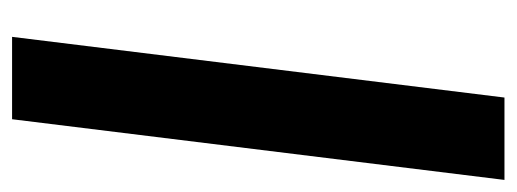

<svg xmlns="http://www.w3.org/2000/svg" viewBox="-282 -508 835 310"><g transform="rotate(90 135.0 -352.5)"><path d="M172 45 270 -750H137L39 45Z"/></g></svg>

Font: Bluebird
Style: SfBdExtObl
Weight: 700
Designer: Jasper
Foundry: Cannot Into Space Fonts
Version: Version 0.98